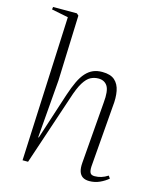

<svg xmlns="http://www.w3.org/2000/svg" viewBox="-116 -849 777 944"><g transform="rotate(15 272.0 -376.5)"><path d="M524 -24Q516 -17 505 -10Q494 -3 482 2.5Q470 8 456.5 11Q443 14 429 14Q408 14 395 5.5Q382 -3 376.5 -20Q371 -37 373 -63L398 -377Q404 -438 389 -461.5Q374 -485 343 -485Q322 -485 303.5 -475.5Q285 -466 267.5 -438Q250 -410 232 -353L114 0H86L119 -737L34 -754L36 -767H157L167 -758L155 -425L131 -129H134L211 -366Q225 -408 239 -437.5Q253 -467 270 -485.5Q287 -504 307 -512.5Q327 -521 353 -521Q395 -521 416.5 -502Q438 -483 444.5 -449Q451 -415 446 -371L421 -58Q420 -36 425.5 -26Q431 -16 448 -16Q465 -16 481.5 -21Q498 -26 515 -37Z"/></g></svg>

Font: Literata 60pt ExtraLight
Style: Italic
Weight: 250
Italic angle: -2°
Designer: Latin by Veronika Burian and Jose Scaglione. Greek by Irene Vlachou. Cyrillic by Vera Evstafieva
Foundry: TypeTogether
Version: Version 3.103;gftools[0.9.29]